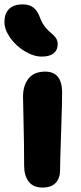

<svg xmlns="http://www.w3.org/2000/svg" viewBox="-39 -845 365 866"><path d="M149.9 -589.8Q112.3 -589.8 72.5 -614Q32.7 -638.2 6.8 -674.8Q-19 -711.4 -19 -746.1Q-19 -783.2 1.5 -804.2Q22 -825.2 64 -825.2Q91.8 -825.2 110.6 -811.8Q129.4 -798.3 141.1 -766.1Q149.9 -741.7 164.6 -723.4Q179.2 -705.1 191.2 -696.3Q203.1 -687.5 212.2 -674.8Q221.2 -662.1 221.2 -646Q221.2 -619.6 203.1 -604.7Q185.1 -589.8 149.9 -589.8ZM152.8 1Q110.8 1 90.3 -26.1Q69.8 -53.2 69.8 -98.1Q69.8 -195.3 67.4 -285.9Q64.9 -376.5 64.9 -409.2Q64.9 -459.5 89.8 -490.7Q114.7 -522 165 -522Q239.7 -522 241.2 -430.2Q241.7 -395 236.8 -252.7Q231.9 -110.4 231.9 -77.1Q231.9 -41.5 212.2 -20.3Q192.4 1 152.8 1Z"/></svg>

Font: Shantell Sans Bouncy
Style: Bold
Weight: 700
Designer: Stephen Nixon, Anya Danilova, Shantell Martin
Foundry: Arrow Type
Version: Version 1.006;[9816181b4]